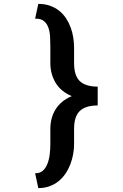

<svg xmlns="http://www.w3.org/2000/svg" viewBox="-20 -800 640 996"><path d="M162.1 98.6Q186 99.6 201.4 86.2Q216.8 72.8 225.6 50.8Q234.4 28.8 237.8 1.7Q241.2 -25.4 241.2 -51.8V-131.3Q241.2 -159.7 247.8 -185.1Q254.4 -210.4 268.1 -232.4Q281.7 -254.4 302.5 -271.7Q323.2 -289.1 352.1 -301.3Q294.9 -325.7 268.1 -371.1Q241.2 -416.5 241.2 -473.1V-552.7Q241.2 -579.1 240 -606.2Q238.8 -633.3 231.4 -655.3Q224.1 -677.2 208 -690.7Q191.9 -704.1 162.1 -703.1L178.7 -779.8Q212.9 -779.8 240 -770Q267.1 -760.3 287.6 -743.7Q308.1 -727.1 322.8 -704.8Q337.4 -682.6 346.7 -657.2Q356 -631.8 360.1 -605Q364.3 -578.1 364.3 -552.7V-473.1Q364.3 -407.2 394.3 -378.9Q424.3 -350.6 486.8 -350.6V-252.9Q424.3 -252.9 394.3 -224.6Q364.3 -196.3 364.3 -131.3V-51.8Q364.3 -26.4 359.4 0.5Q354.5 27.3 344.7 52.7Q335 78.1 319.8 100.6Q304.7 123 284.2 139.6Q263.7 156.2 237.3 166Q210.9 175.8 178.7 175.8Z"/></svg>

Font: TypoPRO Roboto Mono
Style: Bold
Weight: 700
Designer: Google
Version: Version 2.000986; 2015; ttfautohint (v1.3)